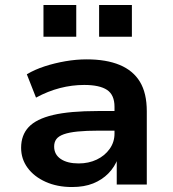

<svg xmlns="http://www.w3.org/2000/svg" viewBox="-20 -743 696 773"><path d="M270 10Q210 10 163.5 -11Q117 -32 91 -67.5Q65 -103 65 -148Q65 -199 95.5 -231.5Q126 -264 193.5 -280Q261 -296 374 -296H459V-217H378Q327 -217 292.5 -213.5Q258 -210 237 -202.5Q216 -195 207 -183Q198 -171 198 -153Q198 -121 224.5 -103Q251 -85 297 -85Q337 -85 369.5 -100.5Q402 -116 421.5 -143.5Q441 -171 441 -205V-313Q441 -361 411 -381Q381 -401 319 -401Q270 -401 221.5 -388.5Q173 -376 125 -350L88 -444Q120 -463 160 -476Q200 -489 243.5 -496.5Q287 -504 329 -504Q408 -504 462 -481.5Q516 -459 543.5 -413.5Q571 -368 571 -295V0H450V-105L455 -106Q442 -71 416.5 -45Q391 -19 355 -4.5Q319 10 270 10ZM379 -595V-723H511V-595ZM155 -595V-723H287V-595Z"/></svg>

Font: Nunito Sans 10pt SemiExpanded
Style: Bold
Weight: 700
Width: 6
Designer: Vernon Adams
Foundry: Vernon Adams
Version: Version 3.101;gftools[0.9.27]